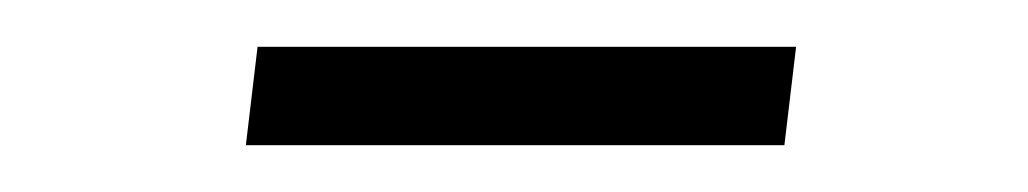

<svg xmlns="http://www.w3.org/2000/svg" viewBox="-20 -544 439 82"><path d="M85 -482 90 -524H320L315 -482Z"/></svg>

Font: Josefin Slab SemiBold
Style: Italic
Weight: 600
Italic angle: -12°
Designer: Santiago Orozco
Foundry: Typemade
Version: Version 2.000